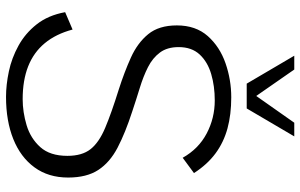

<svg xmlns="http://www.w3.org/2000/svg" viewBox="-198 -777 987 631"><g transform="rotate(90 295.5 -461.5)"><path d="M298.3 12.2Q258.8 12.2 214.8 2.9Q170.9 -6.3 130.4 -28.6Q89.8 -50.8 60.1 -88.4Q30.3 -126 20 -182.1L77.1 -206.5Q91.8 -151.4 122.1 -115Q152.3 -78.6 198.2 -60.5Q244.1 -42.5 305.7 -42.5Q348.1 -42.5 391.4 -55.4Q434.6 -68.4 463.4 -100.3Q492.2 -132.3 492.2 -189.5Q492.2 -237.8 470.2 -265.6Q448.2 -293.5 400.1 -313.7Q352.1 -334 273.9 -358.4Q217.3 -376.5 169.2 -398.2Q121.1 -419.9 92.3 -455.1Q63.5 -490.2 63.5 -549.3Q63.5 -611.3 98.6 -650.9Q133.8 -690.4 188 -709.2Q242.2 -728 299.8 -728Q356.4 -728 402.1 -715.6Q447.8 -703.1 484.1 -676.3Q520.5 -649.4 548.8 -605.5L498.5 -568.4Q469.2 -620.6 418.7 -647.2Q368.2 -673.8 310.1 -673.8Q263.2 -673.8 223.4 -662.1Q183.6 -650.4 159.2 -624.3Q134.8 -598.1 134.8 -555.2Q134.8 -517.6 152.6 -493.7Q170.4 -469.7 200.7 -454.3Q231 -439 268.6 -427.5Q306.2 -416 345.7 -402.8Q416.5 -379.9 465.1 -354.5Q513.7 -329.1 538.6 -291Q563.5 -252.9 563.5 -191.9Q563.5 -127 530 -81.3Q496.6 -35.6 437 -11.7Q377.4 12.2 298.3 12.2ZM254.9 -778.8 163.1 -935.1H208.5L295.4 -810.1L383.3 -935.1H428.2L336.4 -778.8Z"/></g></svg>

Font: Pontano Sans Light
Style: Regular
Weight: 300
Designer: Vernon Adams
Foundry: Vernon Adams
Version: Version 2.001